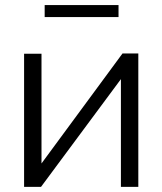

<svg xmlns="http://www.w3.org/2000/svg" viewBox="-20 -730 634 750"><path d="M74.1 0V-520.1H142.1V-91.5L458.5 -521.1H520.3V0H452.3V-420.9L140.2 0ZM154.5 -663.4V-710.2H443V-663.4Z"/></svg>

Font: Raleway Thin
Style: Regular
Weight: 100
Designer: Matt McInerney, Pablo Impallari, Rodrigo Fuenzalida
Foundry: Matt McInerney, Pablo Impallari, Rodrigo Fuenzalida
Version: Version 4.026